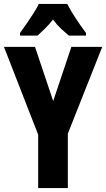

<svg xmlns="http://www.w3.org/2000/svg" viewBox="-20 -951 537 971"><path d="M249 -440 341 -714H497L323 -275V0H173V-270L0 -714H157ZM320 -931Q337 -898 361.5 -860.5Q386 -823 415 -784V-771H328Q311 -785 289.5 -805Q268 -825 248 -852Q227 -825 205 -804Q183 -783 170 -771H81V-784Q95 -803 114 -830.5Q133 -858 150.5 -885.5Q168 -913 176 -931Z"/></svg>

Font: Noto Sans Telugu ExtraCondensed ExtraBold
Style: Regular
Weight: 800
Width: 2
Designer: Jelle Bosma - Monotype Design Team
Foundry: Monotype Imaging Inc.
Version: Version 2.005; ttfautohint (v1.8.4.7-5d5b)